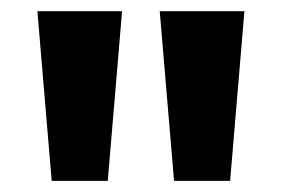

<svg xmlns="http://www.w3.org/2000/svg" viewBox="-20 -787 501 341"><path d="M171.4 -465.8 196.8 -767.1H46.4L71.8 -465.8ZM388.7 -465.8 414.1 -767.1H263.7L289.1 -465.8Z"/></svg>

Font: Winston
Style: Bold
Weight: 700
Designer: Vernon Adams, Kim Jin-seong, David Berlow, Cristiano Sobral
Foundry: The Winston Project Authors
Version: Version 3.004